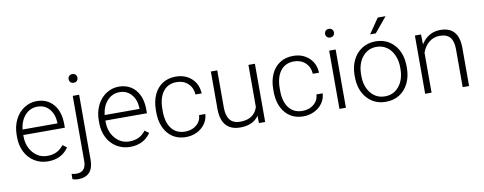

<svg xmlns="http://www.w3.org/2000/svg" viewBox="-75 -1122 4323 1715"><g transform="rotate(-10 2087.0 -265.0)"><path d="M280.8 9.8Q213.4 9.8 158.9 -23.4Q104.5 -56.6 74.2 -116Q43.9 -175.3 43.9 -249V-270Q43.9 -346.2 73.5 -407.2Q103 -468.3 155.8 -503.2Q208.5 -538.1 270 -538.1Q366.2 -538.1 422.6 -472.4Q479 -406.7 479 -293V-260.3H102.1V-249Q102.1 -159.2 153.6 -99.4Q205.1 -39.6 283.2 -39.6Q330.1 -39.6 366 -56.6Q401.9 -73.7 431.2 -111.3L467.8 -83.5Q403.3 9.8 280.8 9.8ZM270 -488.3Q204.1 -488.3 158.9 -439.9Q113.8 -391.6 104 -310.1H420.9V-316.4Q418.5 -392.6 377.4 -440.4Q336.4 -488.3 270 -488.3Z M655.8 -528.3V63Q655.8 136.2 620.6 174.8Q585.4 213.4 517.1 213.4Q490.7 213.4 465.8 204.1L466.8 155.8Q488.3 162.1 510.7 162.1Q597.7 162.1 597.7 62V-528.3ZM627 -720.7Q646 -720.7 656.7 -709.2Q667.5 -697.8 667.5 -681.2Q667.5 -664.6 656.7 -653.3Q646 -642.1 627 -642.1Q608.4 -642.1 597.9 -653.3Q587.4 -664.6 587.4 -681.2Q587.4 -697.8 597.9 -709.2Q608.4 -720.7 627 -720.7Z M1025.4 9.8Q958 9.8 903.6 -23.4Q849.1 -56.6 818.8 -116Q788.6 -175.3 788.6 -249V-270Q788.6 -346.2 818.1 -407.2Q847.7 -468.3 900.4 -503.2Q953.1 -538.1 1014.6 -538.1Q1110.8 -538.1 1167.2 -472.4Q1223.6 -406.7 1223.6 -293V-260.3H846.7V-249Q846.7 -159.2 898.2 -99.4Q949.7 -39.6 1027.8 -39.6Q1074.7 -39.6 1110.6 -56.6Q1146.5 -73.7 1175.8 -111.3L1212.4 -83.5Q1147.9 9.8 1025.4 9.8ZM1014.6 -488.3Q948.7 -488.3 903.6 -439.9Q858.4 -391.6 848.6 -310.1H1165.5V-316.4Q1163.1 -392.6 1122.1 -440.4Q1081.1 -488.3 1014.6 -488.3Z M1532.7 -39.6Q1593.8 -39.6 1635 -74Q1676.3 -108.4 1679.7 -163.1H1735.8Q1733.4 -114.7 1705.6 -75Q1677.7 -35.2 1631.6 -12.7Q1585.4 9.8 1532.7 9.8Q1428.7 9.8 1367.9 -62.5Q1307.1 -134.8 1307.1 -256.8V-274.4Q1307.1 -352.5 1334.5 -412.6Q1361.8 -472.7 1412.8 -505.4Q1463.9 -538.1 1532.2 -538.1Q1619.1 -538.1 1675.5 -486.3Q1731.9 -434.6 1735.8 -350.1H1679.7Q1675.8 -412.1 1635 -450.2Q1594.2 -488.3 1532.2 -488.3Q1453.1 -488.3 1409.4 -431.2Q1365.7 -374 1365.7 -271V-253.9Q1365.7 -152.8 1409.4 -96.2Q1453.1 -39.6 1532.7 -39.6Z M2192.4 -66.9Q2139.6 9.8 2023.9 9.8Q1939.5 9.8 1895.5 -39.3Q1851.6 -88.4 1850.6 -184.6V-528.3H1908.7V-191.9Q1908.7 -41 2030.8 -41Q2157.7 -41 2191.4 -146V-528.3H2250V0H2193.4Z M2597.2 -39.6Q2658.2 -39.6 2699.5 -74Q2740.7 -108.4 2744.1 -163.1H2800.3Q2797.9 -114.7 2770 -75Q2742.2 -35.2 2696 -12.7Q2649.9 9.8 2597.2 9.8Q2493.2 9.8 2432.4 -62.5Q2371.6 -134.8 2371.6 -256.8V-274.4Q2371.6 -352.5 2398.9 -412.6Q2426.3 -472.7 2477.3 -505.4Q2528.3 -538.1 2596.7 -538.1Q2683.6 -538.1 2740 -486.3Q2796.4 -434.6 2800.3 -350.1H2744.1Q2740.2 -412.1 2699.5 -450.2Q2658.7 -488.3 2596.7 -488.3Q2517.6 -488.3 2473.9 -431.2Q2430.2 -374 2430.2 -271V-253.9Q2430.2 -152.8 2473.9 -96.2Q2517.6 -39.6 2597.2 -39.6Z M2982.4 0H2923.8V-528.3H2982.4ZM2913.6 -681.2Q2913.6 -697.8 2924.3 -709.2Q2935.1 -720.7 2953.6 -720.7Q2972.2 -720.7 2983.2 -709.2Q2994.1 -697.8 2994.1 -681.2Q2994.1 -664.6 2983.2 -653.3Q2972.2 -642.1 2953.6 -642.1Q2935.1 -642.1 2924.3 -653.3Q2913.6 -664.6 2913.6 -681.2Z M3108.9 -272Q3108.9 -348.1 3138.4 -409.2Q3168 -470.2 3221.9 -504.2Q3275.9 -538.1 3344.2 -538.1Q3449.7 -538.1 3515.1 -464.1Q3580.6 -390.1 3580.6 -268.1V-255.9Q3580.6 -179.2 3551 -117.9Q3521.5 -56.6 3467.8 -23.4Q3414.1 9.8 3345.2 9.8Q3240.2 9.8 3174.6 -64.2Q3108.9 -138.2 3108.9 -260.3ZM3167.5 -255.9Q3167.5 -161.1 3216.6 -100.3Q3265.6 -39.6 3345.2 -39.6Q3424.3 -39.6 3473.4 -100.3Q3522.5 -161.1 3522.5 -260.7V-272Q3522.5 -332.5 3500 -382.8Q3477.5 -433.1 3437 -460.7Q3396.5 -488.3 3344.2 -488.3Q3266.1 -488.3 3216.8 -427Q3167.5 -365.7 3167.5 -266.6ZM3402.3 -744.1H3473.1L3360.4 -607.9H3309.1Z M3756.8 -528.3 3758.8 -438Q3788.6 -486.8 3833 -512.5Q3877.4 -538.1 3931.2 -538.1Q4016.1 -538.1 4057.6 -490.2Q4099.1 -442.4 4099.6 -346.7V0H4041.5V-347.2Q4041 -418 4011.5 -452.6Q3981.9 -487.3 3917 -487.3Q3862.8 -487.3 3821 -453.4Q3779.3 -419.4 3759.3 -361.8V0H3701.2V-528.3Z"/></g></svg>

Font: RobotoInd Light
Style: Regular
Weight: 300
Designer: Google
Version: Version 2.001151; 2014